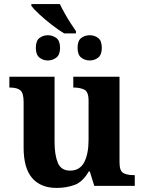

<svg xmlns="http://www.w3.org/2000/svg" viewBox="-20 -913 707 943"><path d="M295 -749Q268 -765 234.5 -791Q201 -817 173 -843Q145 -869 134 -884V-893H274Q283 -874 297 -849Q311 -824 326 -800.5Q341 -777 353 -760V-749ZM215 -616Q192 -616 174 -630Q156 -644 156 -678Q156 -713 174 -726.5Q192 -740 215 -740Q238 -740 256.5 -726.5Q275 -713 275 -678Q275 -644 256.5 -630Q238 -616 215 -616ZM421 -616Q397 -616 379 -630Q361 -644 361 -678Q361 -713 379 -726.5Q397 -740 421 -740Q444 -740 462 -726.5Q480 -713 480 -678Q480 -644 462 -630Q444 -616 421 -616ZM258 10Q180 10 138 -38.5Q96 -87 96 -188V-412Q96 -456 80 -469.5Q64 -483 28 -483H26V-536H248V-216Q248 -152 264 -113.5Q280 -75 324 -75Q372 -75 393.5 -116Q415 -157 415 -227V-419Q415 -463 393.5 -473Q372 -483 343 -483H340V-536H567V-116Q567 -73 586 -63Q605 -53 634 -53H642V0H443L421 -71H416Q386 -19 345.5 -4.5Q305 10 258 10Z"/></svg>

Font: NotoSerif-Bold
Style: Regular
Weight: 700
Designer: Monotype Design Team
Foundry: Monotype Imaging Inc.
Version: Version 2.007; ttfautohint (v1.8) -l 8 -r 50 -G 200 -x 14 -D